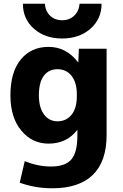

<svg xmlns="http://www.w3.org/2000/svg" viewBox="-20 -782 659 1032"><path d="M103 -762H221Q225 -720 250.5 -696.5Q276 -673 314 -673Q352 -673 378 -697Q404 -721 408 -762H526Q526 -680 466 -627.5Q406 -575 314 -575Q222 -575 162.5 -627.5Q103 -680 103 -762ZM241 -530Q336 -530 399 -448H401L404 -520H553V-57Q553 86 479 158Q405 230 261 230Q169 230 86 200L113 84Q183 113 254 113Q330 113 363 75.5Q396 38 396 -55V-83H395Q338 -10 241 -10Q153 -10 94.5 -80Q36 -150 36 -270Q36 -394 91.5 -462Q147 -530 241 -530ZM189 -270Q189 -204 216.5 -167Q244 -130 289 -130Q336 -130 364.5 -165Q393 -200 393 -265V-275Q393 -339 364.5 -374.5Q336 -410 289 -410Q242 -410 215.5 -374.5Q189 -339 189 -270Z"/></svg>

Font: M PLUS 1p ExtraBold
Style: Regular
Weight: 800
Version: Version 1.062